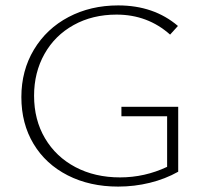

<svg xmlns="http://www.w3.org/2000/svg" viewBox="-20 -684 760 710"><path d="M639 -289V-49Q591 -22 534 -8Q477 6 417 6Q312 6 230.5 -35.5Q149 -77 104 -152Q59 -227 59 -325Q59 -423 105.5 -500.5Q152 -578 233.5 -621Q315 -664 417 -664Q549 -664 638 -588L609 -556Q526 -630 411 -630Q322 -630 252.5 -591.5Q183 -553 144.5 -484.5Q106 -416 106 -330Q106 -241 146.5 -172.5Q187 -104 259 -66Q331 -28 424 -28Q515 -28 598 -67V-254H429V-289Z"/></svg>

Font: Ysabeau Infant Light
Style: Regular
Weight: 300
Designer: Christian Thalmann (Catharsis Fonts)
Version: Version 0.003